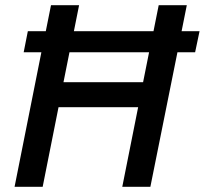

<svg xmlns="http://www.w3.org/2000/svg" viewBox="-20 -718 787 738"><path d="M450 0 511 -306H205L144 0H36L139 -517H71L87 -598H156L176 -698H284L264 -598H570L590 -698H698L678 -598H747L730 -517H662L558 0ZM224 -402H530L553 -517H247Z"/></svg>

Font: IBM Plex Sans Medium
Style: Italic
Weight: 500
Italic angle: -11.31°
Designer: Mike Abbink, Paul van der Laan, Pieter van Rosmalen
Foundry: Bold Monday
Version: Version 3.201